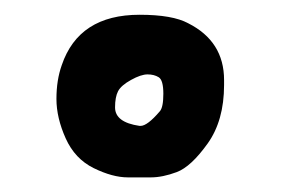

<svg xmlns="http://www.w3.org/2000/svg" viewBox="-20 -781 389 264"><path d="M171.9 -760.7Q217.3 -760.7 238.8 -749Q288.1 -724.1 288.1 -670.9V-669.9V-664.1Q288.1 -615.2 265.4 -583.5Q242.7 -551.8 223.1 -544.4Q203.6 -537.1 187.5 -537.1H155.8Q134.8 -537.1 108.9 -549.8Q83 -562.5 70.3 -590.8Q57.6 -619.1 57.6 -645Q57.6 -670.9 64.9 -691.4Q88.4 -760.7 171.9 -760.7ZM138.2 -633.3Q138.2 -612.8 171.9 -607.9Q172.4 -607.9 173.3 -607.9Q182.6 -607.9 199.7 -627.9Q204.6 -633.3 204.6 -652.1Q204.6 -670.9 198.2 -674.8Q191.9 -678.7 182.9 -678.7Q173.8 -678.7 160.2 -671.1Q146.5 -663.6 142.3 -655.5Q138.2 -647.5 138.2 -633.3Z"/></svg>

Font: Drukaatie burti
Style: Bold
Weight: 700
Version: Version 0.14